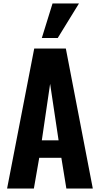

<svg xmlns="http://www.w3.org/2000/svg" viewBox="-20 -1091 578 1111"><path d="M21 0 178 -810H361L517 0H364L335 -178H207L176 0ZM222 -279H319L270 -606ZM222 -871 284 -1071H437L314 -871Z"/></svg>

Font: Oswald SemiBold
Style: Regular
Weight: 600
Designer: Vernon Adams
Foundry: Vernon Adams
Version: Version 4.103;gftools[0.9.33.dev8+g029e19f]